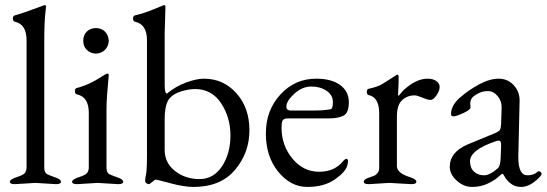

<svg xmlns="http://www.w3.org/2000/svg" viewBox="-20 -725 2162 759"><path d="M201 3 120 -2 39 3Q19 3 19 -6.5Q19 -16 47 -25Q75 -34 80 -43.5Q85 -53 85 -62V-566Q85 -629 39 -639Q31 -641 31 -651.5Q31 -662 38 -664Q63 -670 154 -704H155L156 -705Q162 -705 162 -698Q162 -695 160 -680Q155 -641 155 -562V-62Q155 -42 167 -36Q180 -30 200.5 -23Q221 -16 221 -6.5Q221 3 201 3Z M359 -513Q337 -514 323 -528Q309 -542 309 -564Q309 -586 323 -600Q337 -614 359 -614Q381 -614 395 -600Q409 -586 410 -563Q409 -542 395 -528Q381 -514 359 -513ZM447 3 366 -2 285 3Q265 3 265 -6.5Q265 -16 293 -25Q321 -34 326 -43.5Q331 -53 331 -62V-279Q331 -342 284 -352Q276 -354 276 -364.5Q276 -375 283 -377Q332 -389 385 -424Q401 -434 403 -434Q410 -434 410 -429Q401 -337 401 -294V-62Q401 -42 413 -36Q426 -30 446.5 -23Q467 -16 467 -6.5Q467 3 447 3Z M634 -698 631 -593V-388Q631 -356 640 -355Q675 -384 716 -399Q757 -414 786 -414Q863 -414 914.5 -356.5Q966 -299 966 -210Q966 -121 909 -53.5Q852 14 745 14Q708 14 654 -0.5Q600 -15 596 -15Q592 -15 582 -6Q572 3 568 3Q564 3 559 -0.5Q554 -4 554 -9V-14Q554 -20 556 -28.5Q558 -37 559 -48Q561 -72 561 -105V-566Q561 -629 514 -639Q506 -641 506 -651.5Q506 -662 513 -664Q548 -672 583 -686.5Q618 -701 626 -704H627L628 -705Q634 -705 634 -698ZM631 -253V-132Q631 -81 672 -49Q713 -17 768.5 -17Q824 -17 857.5 -67.5Q891 -118 891 -189.5Q891 -261 854 -317Q817 -373 751 -373Q727 -373 697 -364Q667 -355 652 -338Q631 -316 631 -253Z M1230 -414Q1290 -414 1324.5 -389Q1359 -364 1359 -321Q1359 -278 1337.5 -267.5Q1316 -257 1282 -257H1118Q1104 -257 1098.5 -250.5Q1093 -244 1093 -220Q1093 -150 1136 -98Q1179 -46 1241.5 -46Q1304 -46 1338 -90Q1345 -97 1349 -97Q1360 -97 1353 -71Q1346 -45 1303.5 -15.5Q1261 14 1195 14Q1129 14 1080 -46Q1031 -106 1031 -197.5Q1031 -289 1088.5 -351.5Q1146 -414 1230 -414ZM1112 -303Q1112 -288 1131 -288H1213Q1260 -288 1286 -293Q1296 -294 1296 -321.5Q1296 -349 1271 -366Q1246 -383 1210.5 -383Q1175 -383 1143.5 -354.5Q1112 -326 1112 -303Z M1606 3 1519 -2 1438 3Q1418 3 1418 -6.5Q1418 -16 1436 -22Q1454 -28 1460 -30.5Q1466 -33 1472.5 -41Q1479 -49 1479 -62V-277Q1479 -340 1438 -349Q1430 -351 1430 -361.5Q1430 -372 1437 -374Q1475 -382 1493 -394Q1527 -416 1538 -422.5Q1549 -429 1549 -429.5Q1549 -430 1551.5 -430Q1554 -430 1556 -423Q1556 -396 1554.5 -371Q1553 -346 1554.5 -346Q1556 -346 1560 -351Q1574 -368 1578 -371Q1626 -414 1670 -414Q1691 -414 1704.5 -405Q1718 -396 1718 -381Q1718 -366 1705.5 -348Q1693 -330 1682 -330Q1671 -330 1650 -339Q1629 -348 1619 -348Q1590 -348 1569.5 -329Q1549 -310 1549 -264V-67Q1550 -40 1603 -24Q1626 -16 1626 -6.5Q1626 3 1606 3Z M1838 -87Q1838 -61 1854 -46.5Q1870 -32 1893 -32Q1916 -32 1947 -59Q1958 -68 1959 -99L1961 -148Q1962 -169 1952 -169Q1945 -169 1938 -166Q1838 -132 1838 -87ZM1839 -314 1840 -300Q1840 -291 1811.5 -278Q1783 -265 1773 -265Q1763 -265 1763 -274Q1763 -308 1797.5 -338.5Q1832 -369 1874 -391.5Q1916 -414 1951.5 -414Q1987 -414 2011 -388Q2035 -362 2034 -325L2029 -109V-103Q2029 -32 2065 -32Q2090 -32 2105 -46Q2109 -50 2115 -46.5Q2121 -43 2121 -37V-36Q2115 -23 2090 -4.5Q2065 14 2040.5 14Q2016 14 1999.5 1Q1983 -12 1976 -25Q1969 -38 1967 -38Q1963 -38 1949 -25Q1935 -12 1907.5 1Q1880 14 1846.5 14Q1813 14 1785.5 -11Q1758 -36 1758 -65Q1758 -125 1831 -155L1933 -197Q1952 -205 1956 -211Q1960 -217 1961 -237L1963 -299V-301Q1963 -327 1946.5 -346Q1930 -365 1908.5 -365Q1887 -365 1868 -354.5Q1849 -344 1844 -335Q1839 -326 1839 -314Z"/></svg>

Font: EB Garamond
Style: Regular
Weight: 400
Version: Version 0.012